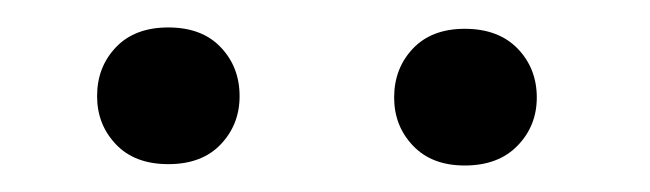

<svg xmlns="http://www.w3.org/2000/svg" viewBox="-20 -742 481 142"><path d="M104.5 -721.7Q129.4 -721.7 143.3 -707Q157.2 -692.4 157.2 -670.9Q157.2 -649.9 143.3 -635.3Q129.4 -620.6 104.5 -620.6Q79.6 -620.6 65.7 -635.3Q51.8 -649.9 51.8 -670.9Q51.8 -692.4 65.7 -707Q79.6 -721.7 104.5 -721.7ZM323.7 -720.7Q348.6 -720.7 362.8 -706.1Q377 -691.4 377 -669.9Q377 -648.9 362.8 -634.3Q348.6 -619.6 323.7 -619.6Q299.3 -619.6 285.4 -634.3Q271.5 -648.9 271.5 -669.9Q271.5 -691.4 285.4 -706.1Q299.3 -720.7 323.7 -720.7Z"/></svg>

Font: Robert Sans Medium
Style: Regular
Weight: 500
Designer: Christian Robertson (extended by Adam Twardoch)
Foundry: Google
Version: Version 12.135;April 2, 2019;FontCreator 11.5.0.2425 64-bit;